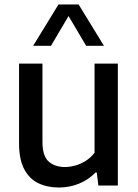

<svg xmlns="http://www.w3.org/2000/svg" viewBox="-20 -828 616 857"><path d="M243 9Q191.5 9 151.2 -10.2Q111 -29.5 88 -73Q65 -116.5 65 -189V-544H169.5V-195Q169.5 -131.5 197.2 -107Q225 -82.5 269.5 -82.5Q291.5 -82.5 315.5 -89Q339.5 -95.5 362 -109.5Q384.5 -123.5 402 -146V-544H506V0H419L412 -58H406.5Q373.5 -24.5 331.5 -7.8Q289.5 9 243 9ZM128 -623.5 241 -808H331L444 -623.5H364.5L276.5 -772.5H295.5L207.5 -623.5Z"/></svg>

Font: Encode Sans Condensed Thin Medium
Style: Regular
Weight: 500
Version: Version 3.002